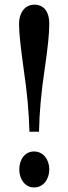

<svg xmlns="http://www.w3.org/2000/svg" viewBox="-20 -792 293 822"><path d="M106 -228H147C148.5 -312 157 -400.5 170.5 -490.5C185.5 -593 191 -649 191 -692.5C191 -735 172.5 -772 127 -772C86 -772 61.5 -736.5 61.5 -689.5C61.5 -650.5 68 -592.5 82 -491.5C95.5 -400.5 104 -312.5 106 -228ZM125.5 10.5C168 10.5 191 -27.5 191 -66.5C191 -108 166 -143.5 125.5 -143.5C86 -143.5 62.5 -108 62.5 -66.5C62.5 -27.5 85.5 10.5 125.5 10.5Z"/></svg>

Font: Libre Caslon Condensed SemiBold
Style: Regular
Weight: 600
Designer: Pablo Impallari, Rodrigo Fuenzalida, Katja Schimmel, Ertekin Erdin
Foundry: Pablo Impallari, Rodrigo Fuenzalida
Version: Version 2.000;gftools[0.9.33]